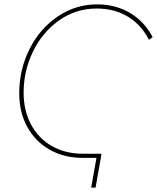

<svg xmlns="http://www.w3.org/2000/svg" viewBox="-20 -722 718 878"><path d="M68 -296Q68 -403 114.5 -496.5Q161 -590 243 -646Q325 -702 424 -702Q510 -702 576 -662Q642 -622 678 -552L661 -540Q626 -609 564.5 -646Q503 -683 422 -683Q327 -683 250.5 -629Q174 -575 131 -486.5Q88 -398 88 -298Q88 -217 121.5 -153.5Q155 -90 216.5 -54.5Q278 -19 359 -19H444L442 -5L441 0H359Q274 0 208 -37Q142 -74 105 -141Q68 -208 68 -296ZM422 -5H442L417 136H397Z"/></svg>

Font: Fixel Italic Variable 20240409 Display Thin
Style: Italic
Weight: 100
Italic angle: -10°
Designer: AlfaBravo + MacPaw
Foundry: Kyrylo Tkachov, Marchela Mozhyna, Serhii Makarenko, Maria Weinstein, Zakhar Kryvoshyya
Version: Version 1.211;Glyphs 3.2 (3225)